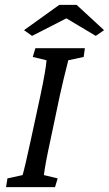

<svg xmlns="http://www.w3.org/2000/svg" viewBox="-20 -772 449 792"><path d="M409.2 -647.5 375 -624 253.9 -696.3 112.3 -624 79.1 -647.5 224.6 -752H295.9ZM4.9 0 10.7 -36.1 73.2 -49.8Q82.5 -81.1 106.4 -191.4L146.5 -377Q169.9 -487.8 171.9 -523.4L115.2 -537.1L126 -573.2H330.1L325.2 -537.1L261.7 -523.4Q260.7 -518.6 255.6 -499Q250.5 -479.5 242.7 -447Q234.9 -414.6 226.6 -377L187.5 -191.4Q166 -92.8 161.1 -49.8L217.8 -36.1L207 0Z"/></svg>

Font: Crimson Pro
Style: Italic
Weight: 400
Italic angle: -12°
Designer: Jacques Le Bailly
Foundry: Baron von Fonthausen
Version: Version 1.003